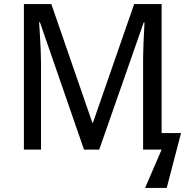

<svg xmlns="http://www.w3.org/2000/svg" viewBox="-20 -734 918 942"><path d="M392.1 0 175.8 -625H171.9Q174.3 -588.9 176.3 -553.2Q178.2 -522.5 179.7 -488.5Q181.2 -454.6 181.2 -426.8V0H97.2V-713.9H231.9L433.1 -131.8H436L638.2 -713.9H772.9V-81.1H868.2L797.9 188H691.9L772.9 0H682.1V-433.1Q682.1 -445.3 682.4 -460.2Q682.6 -475.1 683.1 -491Q683.6 -506.8 684.1 -522.9Q684.6 -539.1 685.5 -553.7Q687 -588.4 689 -624H685.1L466.8 0Z"/></svg>

Font: Droid Sans
Style: Regular
Weight: 400
Foundry: Ascender Corporation
Version: Version 1.00 build 114